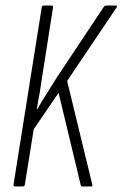

<svg xmlns="http://www.w3.org/2000/svg" viewBox="-20 -675 443 695"><path d="M35 0Q28 0 29 -7L131 -648Q132 -655 139 -655H166Q173 -655 172 -648L133 -400Q129 -371 124 -341Q119 -311 113 -280H115Q133 -311 151 -339.5Q169 -368 188 -398L355 -649Q359 -655 365 -655H399Q402 -655 403 -653.5Q404 -652 402 -648L223 -382L314 -7Q316 0 310 0H278Q273 0 272 -6L192 -339L102 -207L70 -7Q69 0 63 0Z"/></svg>

Font: Sofia Sans Extra Condensed Light
Style: Italic
Weight: 300
Italic angle: -9°
Version: Version 4.100